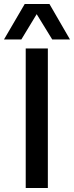

<svg xmlns="http://www.w3.org/2000/svg" viewBox="-63 -943 371 963"><path d="M66 0V-700H177V0ZM-43 -745 61 -923H185L288 -745H199L121 -872L44 -745Z"/></svg>

Font: Georama ExtraCondensed Thin Medium
Style: Regular
Weight: 500
Version: Version 1.001